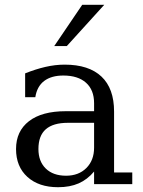

<svg xmlns="http://www.w3.org/2000/svg" viewBox="-20 -769 598 802"><path d="M373 -152V-256H263.5Q202 -256 171.2 -229Q140.5 -202 140.5 -146.5Q140.5 -95 171.2 -65Q202 -35 256 -35Q308.5 -35 340.8 -67.2Q373 -99.5 373 -152ZM456.5 -303V-48.5H532.5V0H373V-52.5Q345 -19 308.5 -3Q272 13 222.5 13Q142 13 94.5 -30Q47 -73 47 -146.5Q47 -221 101 -262.8Q155 -304.5 254.5 -304.5H373V-338Q373 -393.5 339.2 -423.5Q305.5 -453.5 244.5 -453.5Q194.5 -453.5 164.5 -430.8Q134.5 -408 127.5 -363H85V-462.5Q128.5 -480 169.5 -489.5Q210.5 -499 250 -499Q351 -499 403.8 -449.2Q456.5 -399.5 456.5 -303ZM323.5 -749H415.5L259 -576.5H206.5Z"/></svg>

Font: MM Phetkon
Style: Regular
Weight: 400
Designer: Khon Soe Zaw Thu
Version: Version 1.00 July 15, 2016, initial release